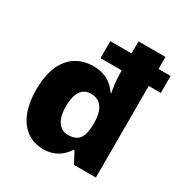

<svg xmlns="http://www.w3.org/2000/svg" viewBox="-176 -899 1005 1048"><g transform="rotate(30 326.5 -375.0)"><path d="M239 10C313 10 357 -26 386 -70H392L429 0H567V-577H643V-684H567V-760H397V-684H263V-577H397V-561C397 -509 406 -457 410 -440H406C376 -485 331 -520 254 -520C131 -520 45 -435 45 -254C45 -81 125 10 239 10ZM318 -125C258 -125 231 -181 231 -252C231 -345 264 -383 316 -383C378 -383 410 -337 410 -253V-240C408 -163 385 -125 318 -125Z"/></g></svg>

Font: Noto Sans Myanmar UI ExtraBold
Style: Regular
Weight: 800
Designer: Monotype Design Team
Foundry: Monotype Imaging Inc.
Version: Version 2.103